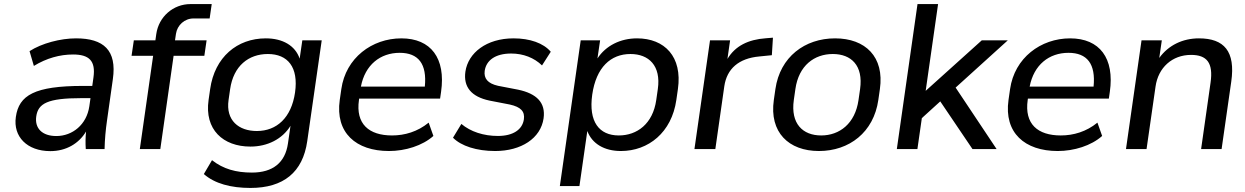

<svg xmlns="http://www.w3.org/2000/svg" viewBox="-20 -739 6171 952"><path d="M229.5 10.3C308.1 10.3 371.1 -27.3 406.7 -86.9C403.8 -58.1 403.3 -28.8 405.3 0H498.5C499.5 -47.4 503.9 -95.2 510.7 -142.1L539.6 -346.7C560.1 -489.7 494.1 -548.8 356.9 -548.8C279.8 -548.8 187 -524.4 126.5 -485.4L147.9 -412.1C210.9 -450.7 276.9 -468.8 342.3 -468.8C421.9 -468.8 455.1 -437.5 443.4 -355L437.5 -313H392.1C151.9 -313 73.7 -267.1 58.6 -159.2C44.4 -62 113.8 10.3 229.5 10.3ZM259.3 -64.5C189.5 -64.5 151.4 -102.5 159.7 -161.6C168.9 -226.1 215.3 -252.4 384.3 -252.4H428.7L422.9 -211.9C409.7 -121.1 339.4 -64.5 259.3 -64.5Z M774.9 0 840.8 -462.4H993.2L1004.4 -539.1H847.7L852.5 -571.3C858.9 -614.7 895.5 -647.5 939.5 -647.5H1019.5L1029.8 -718.8H924.8C838.4 -718.8 767.1 -655.8 754.9 -570.3L750.5 -539.1H643.6L632.3 -462.4H739.3L673.3 0Z M1221.7 192.9C1385.7 192.9 1481.4 115.2 1503.4 -39.1L1575.2 -539.1H1479L1465.8 -448.2C1443.8 -513.2 1381.3 -548.8 1297.9 -548.8C1156.2 -548.8 1044.4 -456.1 1022 -297.4L1014.2 -243.2C993.2 -96.7 1085.9 -12.2 1221.7 -12.2C1306.2 -12.2 1379.9 -49.3 1420.4 -115.2L1407.7 -27.3C1394 67.4 1333 116.7 1229 116.7C1150.4 116.7 1086.9 99.1 1031.2 55.2L990.7 124C1044.4 171.4 1125 192.9 1221.7 192.9ZM1253.4 -89.4C1164.1 -89.4 1098.6 -141.6 1113.3 -243.2L1121.1 -297.4C1137.7 -412.1 1212.4 -471.2 1308.1 -471.2C1406.7 -471.2 1460.9 -406.2 1442.9 -280.3C1424.8 -155.3 1352.1 -89.4 1253.4 -89.4Z M1908.7 9.8C1989.7 9.8 2074.7 -16.6 2128.9 -64.9L2105.5 -130.9C2050.3 -85.9 1986.8 -67.4 1923.8 -67.4C1809.6 -67.4 1742.7 -124 1759.8 -243.2L1760.7 -250H2162.1L2167 -283.7C2190.9 -450.2 2116.7 -548.8 1970.2 -548.8C1824.2 -548.8 1694.3 -451.7 1672.4 -297.4L1664.6 -243.2C1641.6 -80.6 1745.1 9.8 1908.7 9.8ZM1961.9 -477.1C2054.7 -477.1 2097.7 -421.9 2086.4 -309.6H1769.5C1790 -417.5 1865.7 -477.1 1961.9 -477.1Z M2435.1 9.8C2564.5 9.8 2661.1 -53.2 2675.3 -152.3C2686 -229.5 2641.6 -274.9 2548.8 -294.4L2449.7 -313.5C2397.5 -325.2 2378.4 -350.6 2383.3 -387.7C2390.6 -439 2435.1 -473.6 2514.6 -473.6C2574.7 -473.6 2628.4 -452.6 2667.5 -414.6L2710.9 -482.4C2674.3 -525.4 2607.4 -548.8 2526.4 -548.8C2392.1 -548.8 2301.3 -477.1 2287.6 -383.8C2276.9 -308.6 2316.4 -259.3 2407.2 -240.2L2507.8 -220.7C2563 -208.5 2583 -186 2577.6 -147.5C2570.3 -96.2 2523.9 -64.9 2448.7 -64.9C2377.9 -64.9 2313.5 -85.9 2267.6 -124.5L2226.1 -56.2C2266.6 -15.1 2343.3 9.8 2435.1 9.8Z M2853 183.6 2892.1 -89.4C2915.5 -26.4 2976.6 9.8 3058.6 9.8C3195.3 9.8 3310.5 -82.5 3333.5 -243.2L3341.3 -297.4C3364.3 -458 3275.4 -548.8 3138.7 -548.8C3056.2 -548.8 2983.9 -512.7 2942.4 -449.2L2955.6 -539.1H2859.4L2755.9 183.6ZM3048.3 -67.4C2950.7 -67.4 2897.5 -135.3 2916.5 -270C2936 -405.3 3008.3 -471.2 3106 -471.2C3196.8 -471.2 3258.3 -413.6 3241.7 -297.4L3233.9 -243.2C3217.3 -125.5 3139.2 -67.4 3048.3 -67.4Z M3526.9 0 3571.3 -311C3584 -398.4 3643.1 -449.7 3744.6 -459L3807.1 -465.3L3812.5 -552.2L3777.3 -549.3C3689.5 -543 3625.5 -511.2 3586.9 -446.8L3600.1 -539.1H3500.5L3423.3 0Z M4040.5 9.8C4190.9 9.8 4312 -83 4335 -243.2L4342.8 -297.4C4365.7 -457 4271 -548.8 4120.6 -548.8C3970.7 -548.8 3847.7 -457 3824.7 -297.4L3816.9 -243.2C3793.9 -83 3890.6 9.8 4040.5 9.8ZM4051.8 -67.4C3960.4 -67.4 3899.4 -125.5 3916 -243.2L3923.8 -297.4C3940.4 -414.6 4018.1 -471.2 4109.4 -471.2C4200.2 -471.2 4261.2 -414.6 4244.6 -297.4L4236.8 -243.2C4220.2 -126 4142.6 -67.4 4051.8 -67.4Z M4977.1 -539.1H4848.1L4569.8 -288.6L4631.3 -718.8H4529.3L4426.8 0H4528.8L4550.8 -153.3L4642.1 -236.3L4801.8 0H4921.4L4718.3 -304.7Z M5224.6 9.8C5305.7 9.8 5390.6 -16.6 5444.8 -64.9L5421.4 -130.9C5366.2 -85.9 5302.7 -67.4 5239.7 -67.4C5125.5 -67.4 5058.6 -124 5075.7 -243.2L5076.7 -250H5478L5482.9 -283.7C5506.8 -450.2 5432.6 -548.8 5286.1 -548.8C5140.1 -548.8 5010.3 -451.7 4988.3 -297.4L4980.5 -243.2C4957.5 -80.6 5061 9.8 5224.6 9.8ZM5277.8 -477.1C5370.6 -477.1 5413.6 -421.9 5402.3 -309.6H5085.4C5106 -417.5 5181.6 -477.1 5277.8 -477.1Z M5665 0 5709.5 -309.6C5722.7 -403.8 5792 -466.8 5885.7 -466.8C5963.4 -466.8 5996.6 -428.2 5982.4 -329.6L5935.5 0H6037.1L6085 -334.5C6106.4 -484.4 6049.8 -548.8 5924.8 -548.8C5843.8 -548.8 5773.4 -514.6 5728 -451.7L5740.7 -539.1H5640.1L5563 0Z"/></svg>

Font: Winston
Style: Italic
Weight: 400
Italic angle: -8.13011°
Designer: Vernon Adams, Kim Jin-seong, David Berlow, Cristiano Sobral
Foundry: The Winston Project Authors
Version: Version 3.004